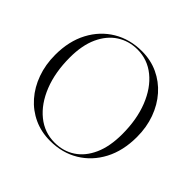

<svg xmlns="http://www.w3.org/2000/svg" viewBox="-177 -888 1076 1076"><g transform="rotate(45 361.0 -350.0)"><path d="M366 -710Q435.5 -710 494 -682.8Q552.5 -655.5 595.5 -606.8Q638.5 -558 662.2 -492.5Q686 -427 686 -350Q686 -241 643.5 -160.2Q601 -79.5 526.8 -34.8Q452.5 10 356.5 10Q286.5 10 228 -17Q169.5 -44 126.5 -93Q83.5 -142 59.8 -208Q36 -274 36 -351.5Q36 -460 78.8 -540.5Q121.5 -621 196 -665.5Q270.5 -710 366 -710ZM616.5 -303Q616.5 -419 581 -508.5Q545.5 -598 483.2 -648.5Q421 -699 341.5 -699Q273 -699 219.5 -664.2Q166 -629.5 135.2 -562.5Q104.5 -495.5 104.5 -399Q104.5 -282 140.2 -192.2Q176 -102.5 238.5 -51.8Q301 -1 381.5 -1Q450 -1 503 -35.8Q556 -70.5 586.2 -137.8Q616.5 -205 616.5 -303Z"/></g></svg>

Font: Fraunces 144pt S000 Light
Style: Regular
Weight: 300
Version: Version 1.000; ttfautohint (v1.8.3)